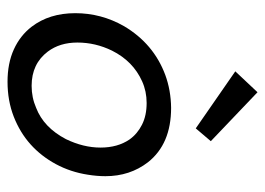

<svg xmlns="http://www.w3.org/2000/svg" viewBox="-117 -575 704 510"><g transform="rotate(90 235.0 -320.0)"><path d="M197 12Q148 12 111.2 -4.8Q74.5 -21.5 51 -52Q15 -99 15 -168Q15 -237 49.5 -297.5Q96 -376 179 -407Q220 -422 266.5 -422.5Q362.5 -422.5 411 -361Q448 -313 448 -248Q448 -225.5 444 -201Q437 -155.5 416 -116.5Q395 -77.5 363.5 -49.2Q332 -21 289.8 -4.5Q247.5 12 197 12ZM208 -52Q239 -52 266.5 -64Q318.5 -84 349.5 -143Q372 -189.5 372 -235Q372 -280.5 350.5 -312Q335.5 -333 311.2 -345.2Q287 -357.5 253.5 -357.5Q222.5 -357.5 196 -345.5Q142.5 -321.5 114.5 -265.5Q93 -221.5 93 -173.5Q93 -127 117 -95Q149.5 -52 208 -52ZM321 -488 169.5 -593 225 -652 355 -528Z"/></g></svg>

Font: Lucymar Sans
Style: Italic
Weight: 400
Italic angle: -10°
Foundry: The League of Moveable Type (original font) / Main changes by Cristiano Sobral with portions from Mirco Monsees
Version: Version 2.00;August 30, 2020;FontCreator 13.0.0.2681 64-bit